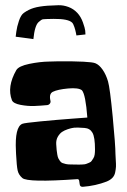

<svg xmlns="http://www.w3.org/2000/svg" viewBox="-20 -719 493 747"><path d="M41 -576.2 109.9 -566.9Q115.2 -620.1 130.4 -633.3Q141.1 -643.1 147 -644Q152.8 -645 188.5 -645.5Q245.6 -646 260.7 -630.9Q265.1 -626.5 269.3 -614Q273.4 -601.6 275.4 -591.3L277.3 -581.1L312.5 -585Q312.5 -590.8 311.5 -600.1Q310.5 -609.4 302.7 -631.6Q294.9 -653.8 280.8 -668.9Q266.1 -684.6 246.3 -691.9Q226.6 -699.2 207.3 -698.7Q188 -698.2 165 -696.8Q132.3 -694.3 111.8 -688.2Q91.3 -682.1 72.8 -668.9Q61.5 -661.1 53.7 -637.9Q45.9 -614.7 43.5 -595.7ZM254.9 -79.1H255.4Q259.3 -79.1 271.2 -78.9Q283.2 -78.6 287.4 -78.6Q291.5 -78.6 301.5 -79.1Q311.5 -79.6 315.4 -81.3Q319.3 -83 326.4 -85.7Q333.5 -88.4 336.4 -92.8Q339.4 -97.2 343.3 -103.3Q347.2 -109.4 348.4 -118.2Q349.6 -127 349.6 -137.7Q349.6 -185.1 339.8 -202.4Q330.1 -219.7 309.1 -221.2Q287.1 -222.7 282.2 -222.7Q280.3 -222.7 275.4 -222.4Q270.5 -222.2 268.6 -222.2Q265.6 -221.7 260.7 -220.9Q255.9 -220.2 243.2 -216.1Q230.5 -211.9 221.2 -205.6Q211.9 -199.2 204.8 -186.8Q197.8 -174.3 198.7 -158.2Q199.7 -143.6 200.4 -135.5Q201.2 -127.4 202.9 -117.7Q204.6 -107.9 207 -103Q209.5 -98.1 213.4 -92.5Q217.3 -86.9 222.9 -84.7Q228.5 -82.5 236.3 -80.8Q244.1 -79.1 254.9 -79.1ZM429.2 -120.1Q429.2 -113.3 430.4 -96.7Q431.6 -80.1 431.2 -70.8Q430.7 -61.5 428.2 -48.8Q425.8 -36.1 417.5 -27.3Q409.2 -18.6 395 -12.7Q352.1 3.9 302.2 7.8H301.3Q291 7.8 290 -2.4L288.1 -15.6Q287.1 -22 281.2 -22H280.8Q87.4 -8.3 66.9 -26.4Q52.2 -39.1 48.6 -55.9Q44.9 -72.8 42.5 -119.6Q42 -127.4 42 -131.8Q37.1 -225.1 66.9 -237.3Q74.7 -240.7 137.9 -246.8Q201.2 -252.9 260.7 -257.3L319.8 -261.7Q313 -351.6 298.8 -367.7Q285.6 -378.4 245.1 -374.8Q204.6 -371.1 185.5 -361.8Q169.9 -354 176.3 -327.1Q176.3 -326.7 176.5 -325.4Q176.8 -324.2 176.8 -323.7Q176.8 -318.4 172.9 -314.5Q168.9 -310.5 164.1 -310.1Q138.2 -307.6 113 -306.6Q87.9 -305.7 59.8 -311Q31.7 -316.4 26.4 -329.1Q6.3 -381.3 43.5 -446.3Q52.7 -461.9 94 -470.5Q135.3 -479 171.9 -479.5L208.5 -480.5Q330.6 -481 350.6 -473.1Q365.7 -467.3 379.2 -448Q392.6 -428.7 400.4 -401.9Q407.7 -377 418.5 -264.9Q429.2 -152.8 429.2 -120.1Z"/></svg>

Font: Some Time Later
Style: Regular
Weight: 400
Version: Version 003.300